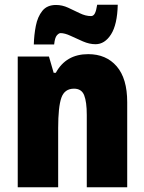

<svg xmlns="http://www.w3.org/2000/svg" viewBox="-20 -792 611 812"><path d="M353 -563Q429 -563 473.5 -511.5Q518 -460 518 -360V0H347V-306Q347 -361 336 -389Q325 -417 293 -417Q253 -417 239.5 -378.5Q226 -340 226 -250V0H55V-553H187L207 -484H216Q259 -563 353 -563ZM478 -772Q476 -688 449.5 -646.5Q423 -605 384 -605Q358 -605 330.5 -617Q303 -629 278.5 -640.5Q254 -652 236 -652Q229 -652 220.5 -642.5Q212 -633 209 -604H123Q124 -644 131.5 -682.5Q139 -721 159 -746Q179 -771 217 -771Q243 -771 268 -759.5Q293 -748 317.5 -736Q342 -724 365 -724Q375 -724 381 -735Q387 -746 391 -772Z"/></svg>

Font: Noto Sans Thai Cond Blk
Style: Regular
Weight: 900
Width: 3
Designer: Monotype Design Team
Foundry: Monotype Imaging Inc.
Version: Version 2.002; ttfautohint (v1.8.4.7-5d5b)